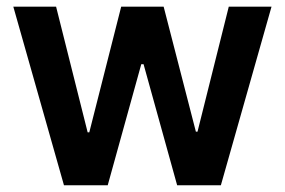

<svg xmlns="http://www.w3.org/2000/svg" viewBox="-20 -550 846 570"><path d="M19.5 -530.3H146.5L240.2 -157.2H245.1L339.8 -530.3H465.8L561.5 -159.2H566.4L659.2 -530.3H786.1L635.7 0H505.9L406.2 -359.4H399.4L299.8 0H169.9Z"/></svg>

Font: Pretendard SemiBold
Style: Regular
Weight: 600
Designer: Base glyphs from Inter by Rasmus Andersson; Hangeul glyphs from Noto Sans CJK(Source Han Sans) by Jang Soo-young and Kan
Foundry: Kil Hyung-jin
Version: Version 1.309